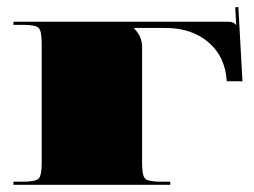

<svg xmlns="http://www.w3.org/2000/svg" viewBox="-20 -515 709 535"><path d="M375.9 -384.6V-61.2Q375.9 -25.8 384.4 -17.3Q392.9 -8.7 428.3 -8.7H454.5V0H17.5V-8.7H43.7Q79.1 -8.7 87.6 -17.3Q96.2 -25.8 96.2 -61.2V-393.4Q96.2 -428.8 87.6 -437.3Q79.1 -445.8 43.7 -445.8H17.5V-454.5H611.5Q622.8 -454.5 627.6 -452.8Q632.4 -451 637.7 -445.8H638.1L635.5 -494.8L644.2 -495.2L655.6 -288.5H611.9Q607.5 -358 560.5 -397.5Q513.5 -437.1 441.4 -437.1H354V-435.3Q375.9 -413.5 375.9 -384.6Z"/></svg>

Font: FoglihtenBlackPcs
Style: BlackPcs
Weight: 900
Version: Version 0.75